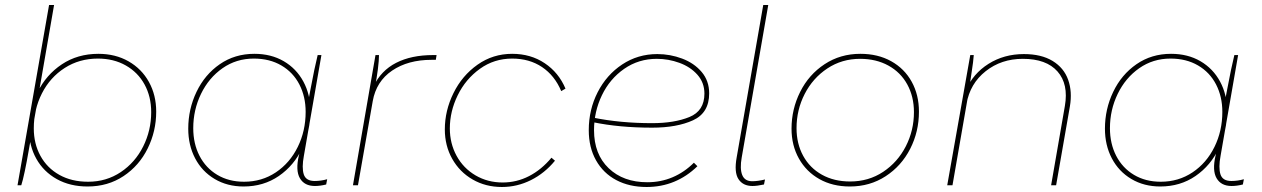

<svg xmlns="http://www.w3.org/2000/svg" viewBox="-20 -740 5041 767"><path d="M176 -720H196L135 -368L133 -354L94 -135Q87 -94 79 -56Q71 -18 65 0H50ZM96 -223Q96 -302 130 -371.5Q164 -441 227 -483Q290 -525 373 -525Q441 -525 493.5 -495Q546 -465 575 -412.5Q604 -360 604 -294Q604 -216 570 -147Q536 -78 473.5 -36.5Q411 5 330 5Q260 5 207 -24.5Q154 -54 125 -106Q96 -158 96 -223ZM584 -292Q584 -354 557.5 -402.5Q531 -451 482.5 -478.5Q434 -506 371 -506Q297 -506 238.5 -468.5Q180 -431 147.5 -367Q115 -303 115 -227Q115 -166 141.5 -117.5Q168 -69 217 -41.5Q266 -14 332 -14Q405 -14 462.5 -52.5Q520 -91 552 -155Q584 -219 584 -292Z M1174 -119 1188 -178 1212 -339Q1216 -358 1219 -376Q1237 -472 1249 -520H1264L1194 -118Q1185 -70 1193.5 -43.5Q1202 -17 1237 -17Q1262 -17 1287 -24L1283 -3Q1259 3 1238 3Q1196 3 1178 -28Q1160 -59 1174 -119ZM1220 -297Q1220 -218 1187.5 -148.5Q1155 -79 1094 -37Q1033 5 953 5Q888 5 837.5 -25Q787 -55 759.5 -107.5Q732 -160 732 -226Q732 -304 765 -373Q798 -442 858 -483.5Q918 -525 996 -525Q1063 -525 1113.5 -495.5Q1164 -466 1192 -414Q1220 -362 1220 -297ZM752 -228Q752 -166 777 -117.5Q802 -69 848 -41.5Q894 -14 955 -14Q1026 -14 1082 -51.5Q1138 -89 1169.5 -153Q1201 -217 1201 -293Q1201 -354 1176 -402.5Q1151 -451 1104 -478.5Q1057 -506 994 -506Q924 -506 869 -467.5Q814 -429 783 -365Q752 -301 752 -228Z M1480 -520H1494Q1494 -499 1489.5 -463Q1485 -427 1477 -388L1472 -395Q1502 -458 1562.5 -489Q1623 -520 1710 -520H1724L1721 -501Q1713 -501 1704 -501Q1610 -501 1546.5 -458Q1483 -415 1469 -336L1410 0H1390Z M1757 -223Q1757 -298 1791.5 -368Q1826 -438 1887.5 -481.5Q1949 -525 2026 -525Q2100 -525 2156 -487.5Q2212 -450 2239 -386L2222 -376Q2196 -438 2145.5 -472Q2095 -506 2026 -506Q1954 -506 1897 -465Q1840 -424 1808.5 -359.5Q1777 -295 1777 -227Q1777 -167 1804 -117.5Q1831 -68 1879.5 -39.5Q1928 -11 1988 -11Q2044 -11 2093.5 -36.5Q2143 -62 2183 -110L2197 -98Q2156 -48 2101 -20.5Q2046 7 1985 7Q1920 7 1868 -23Q1816 -53 1786.5 -105.5Q1757 -158 1757 -223Z M2332 -220Q2332 -302 2367.5 -371.5Q2403 -441 2465.5 -482.5Q2528 -524 2606 -524Q2657 -524 2705 -506Q2753 -488 2783 -452.5Q2813 -417 2813 -367Q2813 -289 2748.5 -259.5Q2684 -230 2585 -230Q2454 -230 2348 -252L2350 -270Q2458 -248 2585 -248Q2674 -248 2734 -272.5Q2794 -297 2794 -366Q2794 -410 2766 -441.5Q2738 -473 2694 -489Q2650 -505 2604 -505Q2531 -505 2473.5 -465Q2416 -425 2384.5 -359.5Q2353 -294 2353 -220Q2353 -124 2411.5 -68Q2470 -12 2566 -12Q2620 -12 2667 -32Q2714 -52 2752 -90L2766 -76Q2724 -35 2673 -14Q2622 7 2563 7Q2494 7 2442 -20.5Q2390 -48 2361 -99.5Q2332 -151 2332 -220Z M2923 -112 3029 -720H3049L2943 -111Q2935 -66 2945 -41Q2955 -16 2985 -16Q3007 -16 3036 -23L3032 -3Q3004 3 2986 3Q2948 3 2930 -24.5Q2912 -52 2923 -112Z M3142 -226Q3142 -304 3176.5 -373Q3211 -442 3274 -483.5Q3337 -525 3417 -525Q3487 -525 3540 -495.5Q3593 -466 3622 -413.5Q3651 -361 3651 -294Q3651 -214 3616 -145.5Q3581 -77 3518 -36Q3455 5 3375 5Q3306 5 3253.5 -24.5Q3201 -54 3171.5 -106.5Q3142 -159 3142 -226ZM3631 -292Q3631 -354 3604.5 -402.5Q3578 -451 3529 -478Q3480 -505 3416 -505Q3343 -505 3285 -466.5Q3227 -428 3194.5 -364.5Q3162 -301 3162 -228Q3162 -166 3188.5 -117.5Q3215 -69 3263.5 -42Q3312 -15 3376 -15Q3450 -15 3508 -53.5Q3566 -92 3598.5 -155.5Q3631 -219 3631 -292Z M3856 -520H3870Q3869 -506 3867 -490Q3865 -474 3862 -455Q3858 -424 3853 -393L3852 -385L3785 0H3764ZM4070 -524Q4140 -524 4185 -496.5Q4230 -469 4247 -421.5Q4264 -374 4254 -315L4199 0H4179L4234 -317Q4249 -404 4204.5 -454.5Q4160 -505 4066 -505Q3980 -505 3917.5 -455.5Q3855 -406 3841 -325L3838 -379Q3867 -446 3929 -485Q3991 -524 4070 -524Z M4836 -119 4850 -178 4874 -339Q4878 -358 4881 -376Q4899 -472 4911 -520H4926L4856 -118Q4847 -70 4855.5 -43.5Q4864 -17 4899 -17Q4924 -17 4949 -24L4945 -3Q4921 3 4900 3Q4858 3 4840 -28Q4822 -59 4836 -119ZM4882 -297Q4882 -218 4849.5 -148.5Q4817 -79 4756 -37Q4695 5 4615 5Q4550 5 4499.5 -25Q4449 -55 4421.5 -107.5Q4394 -160 4394 -226Q4394 -304 4427 -373Q4460 -442 4520 -483.5Q4580 -525 4658 -525Q4725 -525 4775.5 -495.5Q4826 -466 4854 -414Q4882 -362 4882 -297ZM4414 -228Q4414 -166 4439 -117.5Q4464 -69 4510 -41.5Q4556 -14 4617 -14Q4688 -14 4744 -51.5Q4800 -89 4831.5 -153Q4863 -217 4863 -293Q4863 -354 4838 -402.5Q4813 -451 4766 -478.5Q4719 -506 4656 -506Q4586 -506 4531 -467.5Q4476 -429 4445 -365Q4414 -301 4414 -228Z"/></svg>

Font: Fixel Italic Variable 20240409 Display Thin
Style: Italic
Weight: 100
Italic angle: -10°
Designer: AlfaBravo + MacPaw
Foundry: Kyrylo Tkachov, Marchela Mozhyna, Serhii Makarenko, Maria Weinstein, Zakhar Kryvoshyya
Version: Version 1.211;Glyphs 3.2 (3225)